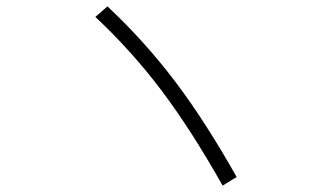

<svg xmlns="http://www.w3.org/2000/svg" viewBox="-20 -667 1040 602"><path d="M279 -614 317 -647Q435 -536 529.5 -411Q624 -286 722 -112L678 -85Q580 -259 487 -382.5Q394 -506 279 -614Z"/></svg>

Font: M PLUS 1p Light
Style: Regular
Weight: 300
Version: Version 1.061